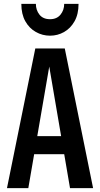

<svg xmlns="http://www.w3.org/2000/svg" viewBox="-20 -970 516 990"><path d="M16 0 162 -720H250L126 0ZM341 0 218 -720H314L460 0ZM109 -268H367V-175H109ZM238 -786Q199 -786 165 -805Q131 -824 110.5 -860.5Q90 -897 90 -950H165Q165 -918 183.5 -894.5Q202 -871 238 -871Q273 -871 292 -894.5Q311 -918 311 -950H385Q385 -897 364.5 -860.5Q344 -824 310.5 -805Q277 -786 238 -786Z"/></svg>

Font: Instrument Sans Condensed SemiBold
Style: Regular
Weight: 600
Width: 3
Designer: Rodrigo Fuenzalida
Foundry: fragTYPE
Version: Version 1.000;gftools[0.9.28]